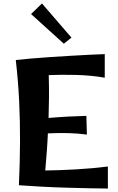

<svg xmlns="http://www.w3.org/2000/svg" viewBox="-20 -1082 678 1107"><path d="M89 -14Q95 -147 95.5 -265Q96 -383 90.5 -498Q85 -613 71 -736Q106 -740 158.5 -744.5Q211 -749 271 -753Q331 -757 390.5 -760.5Q450 -764 500.5 -766.5Q551 -769 584 -770V-634Q504 -648 417 -650Q330 -652 261 -649Q263 -579 262.5 -519Q262 -459 260 -402Q320 -407 376 -410Q432 -413 478 -414L481 -306Q432 -313 376.5 -314.5Q321 -316 256 -313Q254 -264 250 -211.5Q246 -159 241 -99Q323 -100 419.5 -105.5Q516 -111 602 -122V5Q560 5 496.5 3.5Q433 2 360 0Q287 -2 216.5 -6Q146 -10 89 -14ZM348 -830 159 -1001 222 -1062 392 -865Z"/></svg>

Font: Marhey SemiBold
Style: Regular
Weight: 600
Designer: Nur Syamsi & Bustanul Arifin
Foundry: Namelatype
Version: Version 1.000; ttfautohint (v1.8.4.7-5d5b)